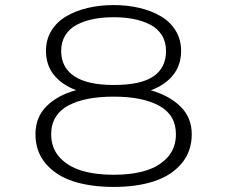

<svg xmlns="http://www.w3.org/2000/svg" viewBox="-20 -727 890 758"><path d="M429 11Q338 11 269.8 -11Q201.5 -33 160.8 -80.8Q120 -128.5 120 -197Q120 -263.5 163 -307Q206 -350.5 280.5 -371Q224.5 -392 193 -431Q161.5 -470 161.5 -526.5Q161.5 -571 183 -606Q204.5 -641 241.8 -662.8Q279 -684.5 326.8 -695.8Q374.5 -707 429 -707Q483 -707 530.5 -695.8Q578 -684.5 615 -662.8Q652 -641 673.5 -606Q695 -571 695 -526.5Q695 -470 663.5 -430.8Q632 -391.5 575.5 -370.5Q649 -349.5 693 -306Q737 -262.5 737 -197Q737 -128.5 696.2 -80.8Q655.5 -33 587.2 -11Q519 11 429 11ZM429 -391.5Q537 -391.5 586.2 -425.8Q635.5 -460 635.5 -525.5Q635.5 -561.5 618.8 -588.2Q602 -615 572.5 -630Q543 -645 507.2 -652Q471.5 -659 429 -659Q386 -659 350 -652Q314 -645 284.5 -630Q255 -615 238.2 -588.2Q221.5 -561.5 221.5 -525.5Q221.5 -461 273.2 -426.2Q325 -391.5 429 -391.5ZM429 -37Q501.5 -37 555.5 -53.5Q609.5 -70 642 -106.5Q674.5 -143 674.5 -197Q674.5 -273 609 -309.2Q543.5 -345.5 429 -345.5Q373 -345.5 328.5 -337Q284 -328.5 250.8 -311Q217.5 -293.5 199.8 -264.8Q182 -236 182 -197Q182 -143 214.8 -106.5Q247.5 -70 301.8 -53.5Q356 -37 429 -37Z"/></svg>

Font: League Mono Wide UltraLight
Style: Regular
Weight: 200
Width: 8
Designer: Tyler Finck
Foundry: The League of Moveable Type / Tyler Finck
Version: Version 2.210